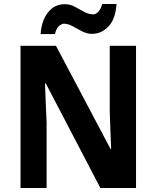

<svg xmlns="http://www.w3.org/2000/svg" viewBox="-20 -944 786 964"><path d="M663 0H484L210 -525H206Q208 -468 210 -421Q212 -374 214 -328V0H83V-714H261L535 -196H538Q536 -253 534 -297Q532 -341 531 -387V-714H663ZM184 -773Q188 -839 220.5 -881Q253 -923 306 -923Q332 -923 356 -910Q380 -897 402.5 -884.5Q425 -872 448 -872Q462 -872 474.5 -886Q487 -900 493 -924H565Q560 -848 524.5 -811Q489 -774 442 -774Q417 -774 392.5 -786.5Q368 -799 345 -812Q322 -825 301 -825Q288 -825 274.5 -811.5Q261 -798 256 -773Z"/></svg>

Font: Noto Sans Tamil SemiCondensed
Style: Bold
Weight: 700
Width: 4
Designer: Jelle Bosma - Monotype Design Team
Foundry: Monotype Imaging Inc.
Version: Version 2.004; ttfautohint (v1.8.4.7-5d5b)